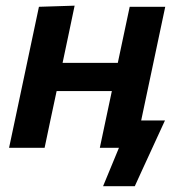

<svg xmlns="http://www.w3.org/2000/svg" viewBox="-20 -522 642 678"><path d="M12 0Q23.5 -54 34.2 -104.5Q45 -155 58 -217L68.5 -266.5Q84 -339 95 -391.8Q106 -444.5 117.5 -498L243.5 -502Q233.5 -453.5 223.5 -406.5Q213.5 -359.5 201 -300H396Q408.5 -359 418.2 -404.8Q428 -450.5 438 -498H563.5Q552 -444.5 541 -391.8Q530 -339 514.5 -266.5L504 -217Q489.5 -150 478.5 -96.5H562.5Q549 -67.5 535.2 -37.2Q521.5 -7 508 22Q495 50 482 78.5Q469 107 456 135.5H344L400 0H332.5Q344 -54 354.2 -102.5Q364.5 -151 375 -200.5H180Q168 -144.5 158 -97.5Q148 -50.5 137.5 0Z"/></svg>

Font: Commissioner SemiBold
Style: Italic
Weight: 600
Italic angle: -12°
Designer: Kostas Bartsokas
Foundry: Kostas Bartsokas
Version: Version 1.000; ttfautohint (v1.8.3)